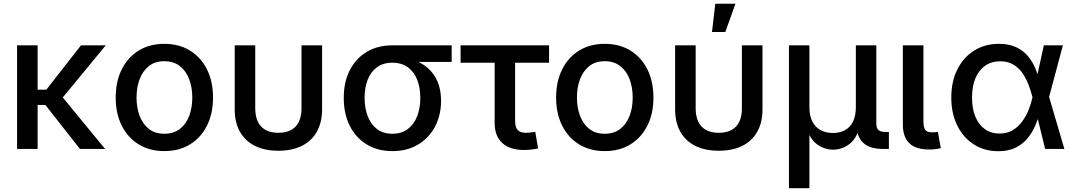

<svg xmlns="http://www.w3.org/2000/svg" viewBox="-20 -775 5593 999"><path d="M175.8 -539.1V0H68.8V-539.1ZM530.3 -539.1 274.4 -229H141.6L141.1 -308.6H221.2L401.4 -539.1ZM396 0 213.4 -232.4 280.8 -299.3 526.9 0Z M835 11.2Q758.8 11.2 701.9 -23.7Q645 -58.6 613.5 -121.3Q582 -184.1 582 -267.1Q582 -351.1 613.5 -414.1Q645 -477.1 701.9 -512Q758.8 -546.9 835 -546.9Q911.6 -546.9 968.5 -512Q1025.4 -477.1 1056.9 -414.1Q1088.4 -351.1 1088.4 -267.1Q1088.4 -184.1 1056.9 -121.3Q1025.4 -58.6 968.5 -23.7Q911.6 11.2 835 11.2ZM835 -79.1Q883.3 -79.1 915.8 -104.2Q948.2 -129.4 964.4 -172.1Q980.5 -214.8 980.5 -267.1Q980.5 -320.3 964.4 -363Q948.2 -405.8 915.8 -431.2Q883.3 -456.5 835 -456.5Q786.6 -456.5 754.6 -431.2Q722.7 -405.8 706.5 -363Q690.4 -320.3 690.4 -267.1Q690.4 -214.8 706.5 -172.1Q722.7 -129.4 754.6 -104.2Q786.6 -79.1 835 -79.1Z M1428.2 9.3Q1356.9 9.3 1306.2 -16.1Q1255.4 -41.5 1228.3 -89.8Q1201.2 -138.2 1201.2 -206.1V-539.1H1308.1V-211.9Q1308.1 -169.9 1321.8 -141.6Q1335.4 -113.3 1362.3 -98.6Q1389.2 -84 1428.2 -84Q1467.8 -84 1494.6 -98.6Q1521.5 -113.3 1535.2 -141.6Q1548.8 -169.9 1548.8 -211.9V-539.1H1655.8V-206.1Q1655.8 -138.2 1628.7 -89.8Q1601.6 -41.5 1550.8 -16.1Q1500 9.3 1428.2 9.3Z M2021.5 11.2Q1945.3 11.2 1888.2 -23.4Q1831.1 -58.1 1799.8 -120.6Q1768.6 -183.1 1768.6 -265.6Q1768.6 -348.1 1800 -409.7Q1831.5 -471.2 1888.4 -505.1Q1945.3 -539.1 2021.5 -539.1H2330.1V-452.6H2100.6L2021.5 -448.7Q1973.1 -448.7 1940.9 -424.8Q1908.7 -400.9 1892.8 -359.6Q1877 -318.4 1877 -265.6Q1877 -213.4 1893.1 -170.9Q1909.2 -128.4 1941.2 -103.8Q1973.1 -79.1 2021.5 -79.1Q2069.8 -79.1 2102.3 -104Q2134.8 -128.9 2150.9 -171.1Q2167 -213.4 2167 -265.6Q2167 -318.4 2150.9 -359.6Q2134.8 -400.9 2102.3 -424.8Q2069.8 -448.7 2021.5 -448.7V-479.5Q2077.1 -479.5 2123.5 -465.6Q2169.9 -451.7 2203.6 -423.1Q2237.3 -394.5 2256.1 -351.6Q2274.9 -308.6 2274.9 -250.5Q2274.9 -175.8 2243.4 -116.2Q2211.9 -56.6 2155 -22.7Q2098.1 11.2 2021.5 11.2Z M2707 5.4Q2632.8 5.4 2593.3 -31Q2553.7 -67.4 2553.7 -135.3V-448.7H2376.5V-539.1H2836.9V-448.7H2660.2V-145Q2660.2 -113.3 2673.6 -98.6Q2687 -84 2718.3 -84Q2728 -84 2741.5 -85.7Q2754.9 -87.4 2765.1 -88.9L2779.8 -2.9Q2763.7 1 2744.9 3.2Q2726.1 5.4 2707 5.4Z M3126.5 11.2Q3050.3 11.2 2993.4 -23.7Q2936.5 -58.6 2905 -121.3Q2873.5 -184.1 2873.5 -267.1Q2873.5 -351.1 2905 -414.1Q2936.5 -477.1 2993.4 -512Q3050.3 -546.9 3126.5 -546.9Q3203.1 -546.9 3260 -512Q3316.9 -477.1 3348.4 -414.1Q3379.9 -351.1 3379.9 -267.1Q3379.9 -184.1 3348.4 -121.3Q3316.9 -58.6 3260 -23.7Q3203.1 11.2 3126.5 11.2ZM3126.5 -79.1Q3174.8 -79.1 3207.3 -104.2Q3239.7 -129.4 3255.9 -172.1Q3272 -214.8 3272 -267.1Q3272 -320.3 3255.9 -363Q3239.7 -405.8 3207.3 -431.2Q3174.8 -456.5 3126.5 -456.5Q3078.1 -456.5 3046.1 -431.2Q3014.2 -405.8 2998 -363Q2981.9 -320.3 2981.9 -267.1Q2981.9 -214.8 2998 -172.1Q3014.2 -129.4 3046.1 -104.2Q3078.1 -79.1 3126.5 -79.1Z M3719.7 9.3Q3648.4 9.3 3597.7 -16.1Q3546.9 -41.5 3519.8 -89.8Q3492.7 -138.2 3492.7 -206.1V-539.1H3599.6V-211.9Q3599.6 -169.9 3613.3 -141.6Q3627 -113.3 3653.8 -98.6Q3680.7 -84 3719.7 -84Q3759.3 -84 3786.1 -98.6Q3813 -113.3 3826.7 -141.6Q3840.3 -169.9 3840.3 -211.9V-539.1H3947.3V-206.1Q3947.3 -138.2 3920.2 -89.8Q3893.1 -41.5 3842.3 -16.1Q3791.5 9.3 3719.7 9.3ZM3684.6 -608.4 3701.7 -755.4H3806.6L3753.9 -608.4Z M4085 204.1V-539.1H4191.4V-217.3Q4191.4 -170.9 4207.8 -140.9Q4224.1 -110.8 4251.7 -96.9Q4279.3 -83 4314 -83Q4348.6 -83 4375.5 -97.2Q4402.3 -111.3 4417.7 -141.1Q4433.1 -170.9 4433.1 -217.3V-539.1H4539.6V-133.3Q4539.6 -108.4 4550.5 -98.4Q4561.5 -88.4 4588.4 -88.4H4605V0H4573.7Q4504.4 0 4470.5 -32.7Q4436.5 -65.4 4436.5 -127.9V-177.2H4458Q4458 -123 4444.1 -87.9Q4430.2 -52.7 4408 -32.7Q4385.7 -12.7 4361.1 -4.4Q4336.4 3.9 4314.5 3.9Q4293 3.9 4268.1 -4.4Q4243.2 -12.7 4220.9 -32.7Q4198.7 -52.7 4184.6 -87.9Q4170.4 -123 4170.4 -177.2H4191.4V204.1Z M4815.4 2.9Q4744.6 2.9 4711.2 -29.8Q4677.7 -62.5 4677.7 -127V-539.1H4784.7V-146Q4784.7 -113.3 4793.9 -99.9Q4803.2 -86.4 4829.6 -86.4Q4840.8 -86.4 4847.7 -87.2Q4854.5 -87.9 4859.9 -89.4L4875 -4.4Q4864.3 -1.5 4848.4 0.7Q4832.5 2.9 4815.4 2.9Z M5174.3 11.7Q5102.1 11.7 5046.6 -23.9Q4991.2 -59.6 4960.4 -122.6Q4929.7 -185.5 4929.7 -267.6Q4929.7 -350.6 4960.9 -413.3Q4992.2 -476.1 5048.1 -511.5Q5104 -546.9 5177.2 -546.9Q5229.5 -546.9 5266.4 -529.8Q5303.2 -512.7 5327.4 -484.1Q5351.6 -455.6 5366.2 -421.1Q5380.9 -386.7 5388.2 -352.5H5423.3L5438 -272.5L5518.1 0H5418L5351.6 -271Q5343.8 -302.2 5331.3 -334.7Q5318.8 -367.2 5299.8 -394.8Q5280.8 -422.4 5252.4 -439.2Q5224.1 -456.1 5184.6 -456.1Q5139.2 -456.1 5106.2 -433.3Q5073.2 -410.6 5055.4 -368.4Q5037.6 -326.2 5037.6 -267.6Q5037.6 -210 5054.9 -168Q5072.3 -126 5104.5 -103Q5136.7 -80.1 5180.7 -80.1Q5219.7 -80.1 5249 -97.4Q5278.3 -114.7 5298.8 -143.1Q5319.3 -171.4 5332.3 -204.3Q5345.2 -237.3 5352.1 -268.1L5411.1 -539.1H5510.3L5438 -268.1L5423.3 -189.5H5390.6Q5381.3 -155.8 5366.2 -120.6Q5351.1 -85.4 5326.4 -55.4Q5301.8 -25.4 5264.6 -6.8Q5227.5 11.7 5174.3 11.7Z"/></svg>

Font: Inter 18pt Medium
Style: Regular
Weight: 500
Designer: Rasmus Andersson
Foundry: rsms
Version: Version 4.001;git-66647c0bb